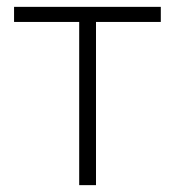

<svg xmlns="http://www.w3.org/2000/svg" viewBox="-20 -540 510 560"><path d="M260 -476V0H211V-476H21V-520H449V-476Z"/></svg>

Font: Raleway
Style: Light
Weight: 300
Designer: Matt McInerney, Pablo Impallari, Rodrigo Fuenzalida
Foundry: Matt McInerney, Pablo Impallari, Rodrigo Fuenzalida
Version: Version 3.000